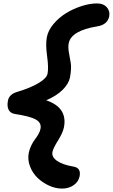

<svg xmlns="http://www.w3.org/2000/svg" viewBox="-20 -830 655 1114"><path d="M339.8 264.2Q302.7 264.2 264.9 247.1Q227.1 230 198 202.1Q168.9 174.3 154.1 135.3Q139.2 96.2 147 56.2Q151.9 33.2 162.4 12.2Q172.9 -8.8 182.9 -21.5Q192.9 -34.2 202.4 -50.5Q211.9 -66.9 214.8 -82Q222.2 -116.7 188.7 -136Q155.3 -155.3 65.9 -168.9Q40 -173.3 30 -193.1Q20 -212.9 25.9 -245.1Q32.7 -283.2 80.1 -296.9Q159.2 -320.8 205.3 -348.9Q251.5 -377 255.9 -402.8Q262.7 -437 253.2 -505.1Q243.7 -573.2 252 -615.2Q259.8 -654.3 290.8 -691.2Q321.8 -728 363.5 -753.7Q405.3 -779.3 453.1 -794.7Q501 -810.1 543 -810.1Q580.1 -810.1 599.6 -788.1Q619.1 -766.1 613.8 -735.8Q604 -686 543 -676.8Q394 -652.3 378.9 -580.1Q374 -557.1 379.9 -524.7Q385.7 -492.2 390.6 -463.6Q395.5 -435.1 386.2 -380.9Q378.4 -343.8 343.8 -309.1Q309.1 -274.4 248 -248Q373 -206.1 351.1 -91.8Q344.2 -58.6 316.4 -14.4Q288.6 29.8 284.2 51.8Q278.8 80.6 310.5 103Q342.3 125.5 403.8 136.2Q451.7 142.6 441.9 192.9Q436 224.1 407.7 244.1Q379.4 264.2 339.8 264.2Z"/></svg>

Font: Shantell Sans Irregular
Style: Italic
Weight: 600
Italic angle: -11.31°
Designer: Stephen Nixon, Anya Danilova, Shantell Martin
Foundry: Arrow Type
Version: Version 1.006;[9816181b4]